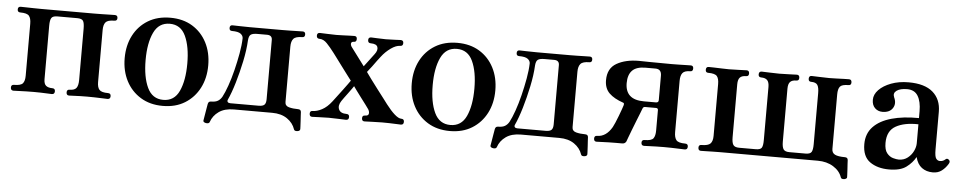

<svg xmlns="http://www.w3.org/2000/svg" viewBox="-37 -738 5396 1078"><g transform="rotate(5 2661.5 -198.5)"><path d="M46 0Q30 0 30 -17Q30 -33 46 -33Q84 -33 95.5 -46.5Q107 -60 107 -90V-383Q107 -413 95.5 -427Q84 -441 46 -441Q30 -441 30 -457Q30 -473 46 -473Q53 -473 74 -472.5Q95 -472 119.5 -471.5Q144 -471 161 -471H461Q479 -471 503 -471.5Q527 -472 548 -472.5Q569 -473 576 -473Q592 -473 592 -457Q592 -441 576 -441Q539 -441 527 -427Q515 -413 515 -383V-90Q515 -60 527 -46.5Q539 -33 576 -33Q592 -33 592 -17Q592 0 576 0Q569 0 548 -1Q527 -2 503 -2.5Q479 -3 461 -3Q444 -3 423 -2.5Q402 -2 384.5 -1Q367 0 359 0Q344 0 344 -17Q344 -33 359 -33Q387 -33 397.5 -47Q408 -61 408 -92V-381Q408 -413 400.5 -425Q393 -437 367 -437H255Q230 -437 222 -425Q214 -413 214 -381V-80Q214 -53 226.5 -43Q239 -33 262 -33Q278 -33 278 -17Q278 0 262 0Q255 0 237.5 -1Q220 -2 199.5 -2.5Q179 -3 161 -3Q144 -3 119.5 -2.5Q95 -2 74 -1Q53 0 46 0Z M888 12Q816 12 763 -20.5Q710 -53 681 -109Q652 -165 652 -237Q652 -309 681 -365Q710 -421 763 -453Q816 -485 888 -485Q960 -485 1012.5 -453Q1065 -421 1094 -365Q1123 -309 1123 -237Q1123 -165 1094 -109Q1065 -53 1012.5 -20.5Q960 12 888 12ZM888 -22Q950 -22 977.5 -81.5Q1005 -141 1005 -237Q1005 -332 977.5 -391.5Q950 -451 888 -451Q826 -451 798 -391.5Q770 -332 770 -237Q770 -141 798 -81.5Q826 -22 888 -22Z M1139 87Q1132 86 1127 82.5Q1122 79 1123 74Q1124 70 1127 50Q1130 30 1134 8Q1138 -14 1139 -21Q1142 -36 1156 -36Q1181 -36 1195 -44.5Q1209 -53 1218 -69Q1231 -93 1245.5 -134Q1260 -175 1272 -223.5Q1284 -272 1292.5 -319.5Q1301 -367 1302 -405Q1302 -420 1288 -430.5Q1274 -441 1239 -441Q1224 -441 1224 -457Q1224 -473 1239 -473Q1250 -473 1277 -472Q1304 -471 1335 -471H1522Q1542 -471 1565.5 -471.5Q1589 -472 1608.5 -472.5Q1628 -473 1635 -473Q1650 -473 1650 -457Q1650 -441 1635 -441Q1598 -441 1585.5 -426.5Q1573 -412 1573 -382V-70Q1573 -48 1595.5 -42Q1618 -36 1647 -36Q1663 -36 1664 -21Q1664 -15 1665 -0.5Q1666 14 1667 30.5Q1668 47 1668.5 59.5Q1669 72 1669 74Q1669 85 1654 87Q1637 89 1634 79Q1622 43 1588.5 20Q1555 -3 1504 -3H1288Q1236 -3 1203.5 20Q1171 43 1159 79Q1156 89 1139 87ZM1265 -36H1424Q1448 -36 1457 -45Q1466 -54 1466 -76V-410Q1466 -437 1437 -437H1383Q1357 -437 1346 -429.5Q1335 -422 1333 -398Q1330 -341 1316.5 -277Q1303 -213 1285.5 -154Q1268 -95 1249 -54Q1246 -46 1250.5 -41Q1255 -36 1265 -36Z M1729 0Q1714 0 1714 -17Q1714 -33 1729 -33Q1753 -33 1781.5 -48Q1810 -63 1836 -97Q1869 -141 1887 -164.5Q1905 -188 1913.5 -200.5Q1922 -213 1928 -221Q1927 -222 1916.5 -236Q1906 -250 1890.5 -270.5Q1875 -291 1859.5 -312Q1844 -333 1832 -349Q1820 -365 1817 -369Q1795 -398 1775 -419Q1755 -440 1732 -440Q1716 -440 1716 -457Q1716 -473 1732 -473Q1743 -473 1771 -471.5Q1799 -470 1824 -470Q1842 -470 1862.5 -471Q1883 -472 1901 -472.5Q1919 -473 1926 -473Q1941 -473 1941 -457Q1941 -440 1926 -440Q1913 -440 1911 -431Q1909 -422 1916 -411L1993 -308Q2012 -333 2025 -350.5Q2038 -368 2048 -381Q2066 -404 2060 -422Q2054 -440 2021 -440Q2005 -440 2005 -457Q2005 -473 2021 -473Q2032 -473 2055 -471.5Q2078 -470 2104 -470Q2130 -470 2153.5 -471.5Q2177 -473 2187 -473Q2203 -473 2203 -457Q2203 -440 2187 -440Q2164 -440 2135 -419.5Q2106 -399 2083 -369Q2077 -362 2065 -345.5Q2053 -329 2039.5 -310.5Q2026 -292 2014 -278Q2022 -266 2041 -240.5Q2060 -215 2081.5 -186.5Q2103 -158 2120.5 -135.5Q2138 -113 2142 -107Q2168 -73 2190.5 -53Q2213 -33 2229 -33Q2245 -33 2245 -17Q2245 0 2229 0Q2222 0 2203.5 -1Q2185 -2 2163 -2.5Q2141 -3 2123 -3Q2097 -3 2066 -1.5Q2035 0 2024 0Q2009 0 2009 -17Q2009 -33 2024 -33Q2043 -33 2045 -45Q2047 -57 2039 -70Q2036 -75 2022 -93.5Q2008 -112 1991.5 -134Q1975 -156 1962.5 -173Q1950 -190 1949 -192Q1948 -190 1939.5 -178Q1931 -166 1919.5 -150.5Q1908 -135 1898 -121.5Q1888 -108 1885 -103Q1867 -76 1876.5 -54.5Q1886 -33 1920 -33Q1936 -33 1936 -17Q1936 0 1920 0Q1909 0 1879 -1.5Q1849 -3 1823 -3Q1797 -3 1768.5 -1.5Q1740 0 1729 0Z M2506 12Q2434 12 2381 -20.5Q2328 -53 2299 -109Q2270 -165 2270 -237Q2270 -309 2299 -365Q2328 -421 2381 -453Q2434 -485 2506 -485Q2578 -485 2630.5 -453Q2683 -421 2712 -365Q2741 -309 2741 -237Q2741 -165 2712 -109Q2683 -53 2630.5 -20.5Q2578 12 2506 12ZM2506 -22Q2568 -22 2595.5 -81.5Q2623 -141 2623 -237Q2623 -332 2595.5 -391.5Q2568 -451 2506 -451Q2444 -451 2416 -391.5Q2388 -332 2388 -237Q2388 -141 2416 -81.5Q2444 -22 2506 -22Z M2757 87Q2750 86 2745 82.5Q2740 79 2741 74Q2742 70 2745 50Q2748 30 2752 8Q2756 -14 2757 -21Q2760 -36 2774 -36Q2799 -36 2813 -44.5Q2827 -53 2836 -69Q2849 -93 2863.5 -134Q2878 -175 2890 -223.5Q2902 -272 2910.5 -319.5Q2919 -367 2920 -405Q2920 -420 2906 -430.5Q2892 -441 2857 -441Q2842 -441 2842 -457Q2842 -473 2857 -473Q2868 -473 2895 -472Q2922 -471 2953 -471H3140Q3160 -471 3183.5 -471.5Q3207 -472 3226.5 -472.5Q3246 -473 3253 -473Q3268 -473 3268 -457Q3268 -441 3253 -441Q3216 -441 3203.5 -426.5Q3191 -412 3191 -382V-70Q3191 -48 3213.5 -42Q3236 -36 3265 -36Q3281 -36 3282 -21Q3282 -15 3283 -0.5Q3284 14 3285 30.5Q3286 47 3286.5 59.5Q3287 72 3287 74Q3287 85 3272 87Q3255 89 3252 79Q3240 43 3206.5 20Q3173 -3 3122 -3H2906Q2854 -3 2821.5 20Q2789 43 2777 79Q2774 89 2757 87ZM2883 -36H3042Q3066 -36 3075 -45Q3084 -54 3084 -76V-410Q3084 -437 3055 -437H3001Q2975 -437 2964 -429.5Q2953 -422 2951 -398Q2948 -341 2934.5 -277Q2921 -213 2903.5 -154Q2886 -95 2867 -54Q2864 -46 2868.5 -41Q2873 -36 2883 -36Z M3332 0Q3317 0 3317 -17Q3317 -33 3332 -33Q3383 -33 3416 -90Q3421 -99 3428.5 -116.5Q3436 -134 3444 -155Q3452 -176 3458 -193Q3464 -210 3466 -217Q3469 -229 3463 -231Q3410 -249 3382.5 -276Q3355 -303 3355 -349Q3355 -416 3405 -444.5Q3455 -473 3530 -473Q3544 -473 3587 -472Q3630 -471 3713 -471Q3731 -471 3753.5 -471.5Q3776 -472 3795.5 -472.5Q3815 -473 3822 -473Q3837 -473 3837 -457Q3837 -440 3822 -440Q3790 -440 3778.5 -425.5Q3767 -411 3767 -381V-92Q3767 -62 3778.5 -47.5Q3790 -33 3829 -33Q3845 -33 3845 -17Q3845 0 3829 0Q3822 0 3800.5 -1Q3779 -2 3754.5 -2.5Q3730 -3 3712 -3Q3695 -3 3671 -2.5Q3647 -2 3627 -1Q3607 0 3600 0Q3584 0 3584 -17Q3584 -33 3600 -33Q3639 -33 3649.5 -47.5Q3660 -62 3660 -92V-207Q3660 -218 3648 -218H3589Q3581 -218 3578 -215.5Q3575 -213 3573 -208Q3571 -202 3563 -182Q3555 -162 3544.5 -135.5Q3534 -109 3524 -83Q3514 -57 3507 -38Q3500 -19 3499 -16Q3492 -3 3477 -3H3442Q3425 -3 3402 -2.5Q3379 -2 3359.5 -1Q3340 0 3332 0ZM3577 -249H3645Q3660 -249 3660 -263V-401Q3660 -438 3626 -438H3570Q3519 -438 3495.5 -414Q3472 -390 3472 -343Q3472 -249 3577 -249Z M4736 88Q4719 90 4716 80Q4704 44 4667 21Q4630 -2 4579 -2H4029Q4012 -2 3989 -1.5Q3966 -1 3947 -0.5Q3928 0 3920 0Q3905 0 3905 -17Q3905 -33 3920 -33Q3958 -33 3971 -46.5Q3984 -60 3984 -90V-382Q3984 -413 3972.5 -426.5Q3961 -440 3923 -440Q3908 -440 3908 -456Q3908 -473 3923 -473Q3931 -473 3951.5 -472.5Q3972 -472 3996 -471Q4020 -470 4037 -470Q4063 -470 4094.5 -471.5Q4126 -473 4137 -473Q4152 -473 4152 -456Q4152 -440 4137 -440Q4113 -440 4102 -428.5Q4091 -417 4091 -390V-92Q4091 -61 4099.5 -48.5Q4108 -36 4133 -36H4226Q4252 -36 4259.5 -47.5Q4267 -59 4267 -91V-390Q4267 -417 4256 -428.5Q4245 -440 4222 -440Q4206 -440 4206 -456Q4206 -473 4222 -473Q4233 -473 4264 -471.5Q4295 -470 4321 -470Q4347 -470 4378 -471.5Q4409 -473 4420 -473Q4435 -473 4435 -456Q4435 -440 4420 -440Q4396 -440 4385 -428.5Q4374 -417 4374 -390V-92Q4374 -61 4382.5 -48.5Q4391 -36 4416 -36H4507Q4533 -36 4540.5 -48.5Q4548 -61 4548 -92V-380Q4548 -412 4539 -426Q4530 -440 4503 -440Q4488 -440 4488 -456Q4488 -473 4503 -473Q4514 -473 4545.5 -471.5Q4577 -470 4603 -470Q4621 -470 4644 -471Q4667 -472 4687 -472.5Q4707 -473 4714 -473Q4729 -473 4729 -456Q4729 -440 4714 -440Q4677 -440 4666 -426.5Q4655 -413 4655 -382V-75Q4655 -53 4672.5 -44Q4690 -35 4729 -35Q4745 -35 4746 -20Q4746 -14 4747 0.5Q4748 15 4749 31.5Q4750 48 4750.5 60.5Q4751 73 4751 75Q4752 80 4747 83.5Q4742 87 4736 88Z M4981 12Q4916 12 4873.5 -18Q4831 -48 4831 -118Q4831 -177 4867.5 -215.5Q4904 -254 4970 -272.5Q5036 -291 5124 -290V-329Q5124 -383 5105 -414.5Q5086 -446 5044 -446Q5005 -446 4985 -431.5Q4965 -417 4975 -394Q4991 -360 4974 -333.5Q4957 -307 4916 -307Q4891 -307 4874 -323.5Q4857 -340 4857 -370Q4857 -400 4882 -426Q4907 -452 4950.5 -468.5Q4994 -485 5049 -485Q5140 -485 5186 -445Q5232 -405 5232 -335V-123Q5232 -83 5240.5 -71.5Q5249 -60 5262 -60Q5272 -60 5279.5 -63.5Q5287 -67 5291 -71Q5302 -82 5313 -70Q5318 -65 5317 -59Q5316 -53 5312 -47Q5298 -24 5277.5 -8.5Q5257 7 5228 7Q5191 7 5165.5 -12Q5140 -31 5130 -71Q5112 -38 5078.5 -13Q5045 12 4981 12ZM5031 -48Q5060 -48 5081 -64.5Q5102 -81 5113 -104Q5124 -127 5124 -148V-255Q5045 -257 4997 -230Q4949 -203 4949 -135Q4949 -96 4964 -77.5Q4979 -59 4998.5 -53.5Q5018 -48 5031 -48Z"/></g></svg>

Font: Zen Antique
Style: Regular
Weight: 400
Designer: Yoshimichi Ohira
Foundry: Positype
Version: Version 1.001